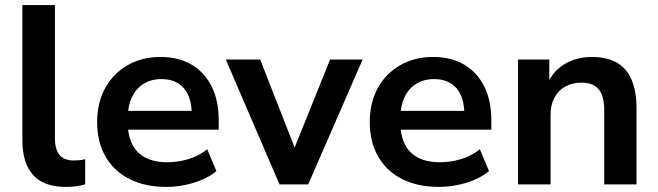

<svg xmlns="http://www.w3.org/2000/svg" viewBox="-20 -725 2588 755"><path d="M239 10Q152 10 110 -37Q68 -84 68 -174V-705H196V-181Q196 -153 204 -133Q212 -113 228.5 -103.5Q245 -94 269 -94Q281 -94 292.5 -95Q304 -96 315 -99V0Q296 5 278 7.5Q260 10 239 10Z M635 10Q550 10 489 -21Q428 -52 395 -109.5Q362 -167 362 -245Q362 -321 393.5 -378.5Q425 -436 481.5 -468.5Q538 -501 611 -501Q682 -501 733 -471Q784 -441 812 -385.5Q840 -330 840 -252V-215H464V-289H750L734 -274Q734 -342 703 -378Q672 -414 615 -414Q574 -414 544 -395Q514 -376 498 -341Q482 -306 482 -258V-249Q482 -194 499.5 -158.5Q517 -123 552 -105Q587 -87 638 -87Q679 -87 720 -99Q761 -111 795 -138L831 -52Q794 -22 741 -6Q688 10 635 10Z M1079 0 868 -491H1003L1150 -116H1127L1278 -491H1406L1192 0Z M1707 10Q1622 10 1561 -21Q1500 -52 1467 -109.5Q1434 -167 1434 -245Q1434 -321 1465.5 -378.5Q1497 -436 1553.5 -468.5Q1610 -501 1683 -501Q1754 -501 1805 -471Q1856 -441 1884 -385.5Q1912 -330 1912 -252V-215H1536V-289H1822L1806 -274Q1806 -342 1775 -378Q1744 -414 1687 -414Q1646 -414 1616 -395Q1586 -376 1570 -341Q1554 -306 1554 -258V-249Q1554 -194 1571.5 -158.5Q1589 -123 1624 -105Q1659 -87 1710 -87Q1751 -87 1792 -99Q1833 -111 1867 -138L1903 -52Q1866 -22 1813 -6Q1760 10 1707 10Z M2017 0V-491H2140V-393H2132Q2154 -446 2201 -473.5Q2248 -501 2307 -501Q2366 -501 2405 -479Q2444 -457 2463.5 -411.5Q2483 -366 2483 -297V0H2356V-291Q2356 -329 2346.5 -353Q2337 -377 2317 -388.5Q2297 -400 2266 -400Q2230 -400 2202.5 -384.5Q2175 -369 2160 -340.5Q2145 -312 2145 -274V0Z"/></svg>

Font: Nunito Sans 12pt ExtraLight 11pt
Style: Bold
Weight: 700
Version: Version 3.101;gftools[0.9.27]